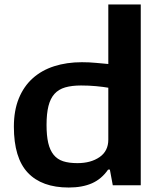

<svg xmlns="http://www.w3.org/2000/svg" viewBox="-20 -828 720 858"><path d="M287 10Q167 10 104.5 -56Q42 -122 42 -262Q42 -334 64 -388Q86 -442 126 -478Q166 -514 222 -532Q278 -550 346 -550Q379 -550 409.5 -547Q440 -544 464 -542V-808H609V0H484L471 -70H463Q434 -28 391 -9Q348 10 287 10ZM326 -99Q386 -99 425 -126Q464 -153 464 -204V-436Q441 -440 409 -443Q377 -446 342 -446Q301 -446 271.5 -437.5Q242 -429 223.5 -408.5Q205 -388 196.5 -354Q188 -320 188 -270Q188 -222 195.5 -189.5Q203 -157 219.5 -136.5Q236 -116 262 -107.5Q288 -99 326 -99Z"/></svg>

Font: Encode Sans Wide
Style: SemiBold
Weight: 600
Designer: Pablo Impallari, Andres Torresi
Foundry: Pablo Impallari, Andres Torresi
Version: Version 1.000; ttfautohint (v1.00) -l 8 -r 50 -G 200 -x 14 -